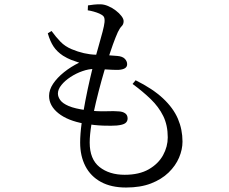

<svg xmlns="http://www.w3.org/2000/svg" viewBox="-20 -803 1040 871"><path d="M378.1 -756.2 379.1 -778.5Q392 -780.8 405.7 -782.1Q419.5 -783.5 434.4 -783.5Q451.9 -783.5 470.4 -775.6Q488.9 -767.8 505 -755.5Q521.1 -743.3 530.9 -730.3Q540.8 -717.3 540.8 -707.1Q540.8 -692.8 532.1 -684.3Q523.5 -675.8 514.5 -657.1Q503.9 -633.5 492.2 -601.1Q480.6 -568.6 463.7 -515.5Q453.7 -484.4 440.7 -437.9Q427.8 -391.5 415.3 -339.4Q402.7 -287.4 394.8 -239Q386.9 -190.6 386.9 -156.3Q386.9 -80.8 431.4 -45.4Q475.9 -10.1 545.7 -10.1Q611.7 -10.1 655.1 -35.1Q698.5 -60.2 719.8 -99.1Q741 -138 741 -179.7Q741 -235.1 720.5 -276.7Q700.1 -318.2 664.1 -353Q628.2 -387.8 581.4 -422.2L595.2 -438.9Q672.7 -400.5 719.4 -356.8Q766 -313.2 787 -264.4Q807.9 -215.5 807.9 -160.7Q807.9 -124.7 792.3 -88Q776.7 -51.3 744.9 -20.3Q713 10.6 665.1 29.2Q617.2 47.7 551.8 47.7Q484.4 47.7 437.8 22.3Q391.2 -3.2 367.4 -49.2Q343.6 -95.3 343.6 -155.9Q343.6 -194.1 350.3 -243.9Q357 -293.7 367.3 -346.3Q377.5 -399 388.3 -445.6Q399.1 -492.2 407.3 -522.6Q418 -561 428 -596.2Q438.1 -631.4 445.4 -659.2Q452.7 -687.1 454.2 -702.3Q455.8 -720.8 450.1 -728.2Q444.3 -735.5 430.8 -741.4Q418.8 -746.6 404.4 -750.6Q389.9 -754.6 378.1 -756.2ZM213.9 -662.4Q233.3 -635.5 254.2 -613.9Q275.1 -592.3 305.4 -579.7Q361.8 -556.2 414.8 -554.8Q467.8 -553.4 512.3 -549.2Q535.6 -547.3 546.2 -536.3Q556.8 -525.3 556.8 -511.7Q556.8 -499.9 547 -493.6Q537.1 -487.3 518.6 -486.1Q507.1 -485.6 486 -486.6Q464.9 -487.6 443.3 -489Q421.8 -490.3 407.5 -490.3Q382.5 -490.3 353.7 -480.2Q325 -470.2 299.7 -453.5Q274.4 -436.9 258.6 -417.3Q242.7 -397.6 242.7 -378.7Q242.7 -363.8 253.4 -348.9Q264.1 -333.9 291.7 -322Q319.4 -310.2 370.5 -303.2Q421.6 -296.9 460.6 -298.3Q499.6 -299.7 519.1 -297.7Q537.1 -296.7 548 -288.8Q558.9 -280.9 558.9 -265.5Q558.9 -252.1 548.4 -244.2Q537.8 -236.3 509.6 -233.6Q487.4 -231.8 448.4 -233.1Q409.3 -234.4 362.6 -242.1Q287.2 -255.4 244.9 -289.3Q202.6 -323.2 202.6 -368.1Q202.6 -395.5 220.9 -423Q239.3 -450.5 270.5 -475.5Q301.7 -500.5 339.2 -518.7Q320.1 -524.7 302.7 -531.5Q285.3 -538.3 265.6 -550.5Q238.5 -568.5 222.9 -592Q207.3 -615.4 196.8 -651.9Z"/></svg>

Font: Early Summer Mincho VF
Style: Regular
Weight: 250
Designer: GuiWonder
Version: Version 1.002